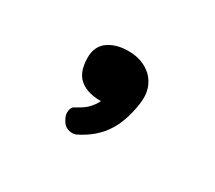

<svg xmlns="http://www.w3.org/2000/svg" viewBox="-57 -214 447 400"><g transform="rotate(30 166.5 -13.5)"><path d="M158.2 -117.2Q130.9 -117.2 112.3 -105.5Q90.8 -91.8 90.8 -63.5Q90.8 -33.2 104.5 -17.6Q122.1 2 160.2 2Q153.3 15.6 142.6 25.4Q134.8 32.2 122.1 39.1Q112.3 43 111.3 52.7Q109.4 62.5 115.2 72.3Q120.1 83 128.9 86.9Q139.6 91.8 150.4 87.9Q190.4 68.4 210 36.1Q227.5 7.8 233.4 -36.1Q238.3 -73.2 214.8 -96.7Q192.4 -117.2 158.2 -117.2Z"/></g></svg>

Font: Gungsuh
Style: Regular
Weight: 400
Version: Version 2.21